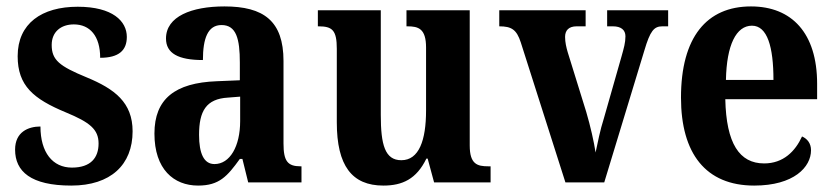

<svg xmlns="http://www.w3.org/2000/svg" viewBox="-20 -568 2601 598"><path d="M202 10C325 10 393 -55 393 -159C393 -249 337 -291 250 -327C165 -362 141 -381 141 -428C141 -469 170 -492 210 -492C260 -492 292 -456 292 -388C350 -388 375 -411 375 -453C375 -502 331 -547 222 -547C110 -547 35 -495 35 -393C35 -301 84 -260 185 -218C260 -187 287 -165 287 -121C287 -77 263 -46 204 -46C144 -46 106 -93 106 -174C68 -174 27 -157 27 -102C27 -34 76 10 202 10Z M597 10C663 10 688 -19 727 -73H735L753 0H919V-50H916C876 -50 863 -66 863 -121V-378C863 -503 801 -548 679 -548C577 -548 497 -517 497 -448C497 -402 535 -381 612 -381C612 -448 627 -490 670 -490C716 -490 727 -447 727 -373V-318L655 -315C525 -310 461 -260 461 -152C461 -41 521 10 597 10ZM648 -57C615 -57 600 -90 600 -148C600 -222 622 -260 690 -264L728 -267V-191C728 -112 696 -57 648 -57Z M1174 10C1233 10 1277 -10 1308 -74H1312L1332 0H1508V-50H1501C1467 -50 1443 -56 1443 -115V-536H1246V-486H1249C1283 -486 1307 -479 1307 -420V-224C1307 -131 1285 -69 1230 -69C1179 -69 1166 -117 1166 -210V-536H970V-486H972C1015 -486 1029 -474 1029 -416V-187C1029 -52 1076 10 1174 10Z M1602 -436 1741 0H1862L1987 -411C2005 -472 2017 -486 2043 -486H2061V-536H1871V-486H1889C1914 -486 1928 -475 1928 -455C1928 -435 1923 -418 1916 -393L1861 -200C1849 -163 1841 -121 1835 -93C1830 -126 1819 -175 1806 -219L1748 -406C1744 -420 1740 -436 1740 -453C1740 -473 1751 -486 1776 -486H1804V-536H1535V-486C1573 -486 1589 -476 1602 -436Z M2329 10C2453 10 2506 -48 2506 -100C2506 -122 2494 -136 2478 -143C2457 -97 2420 -59 2360 -59C2283 -59 2242 -121 2239 -259H2525V-307C2525 -465 2446 -548 2319 -548C2181 -548 2101 -452 2101 -264C2101 -90 2178 10 2329 10ZM2389 -319H2241C2243 -428 2273 -488 2322 -488C2370 -488 2389 -422 2389 -319Z"/></svg>

Font: Noto Serif Tamil Condensed
Style: Bold Italic
Weight: 700
Width: 3
Italic angle: -12°
Designer: Indian Type Foundry, Tom Grace, and the Monotype Design Team
Foundry: Monotype Imaging Inc.
Version: Version 2.003